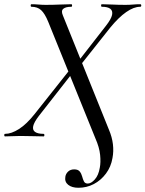

<svg xmlns="http://www.w3.org/2000/svg" viewBox="-43 -645 688 908"><path d="M328 243Q297 243 279.5 229Q262 215 266 191Q268 177 279 166.5Q290 156 308 156Q326 156 334 166Q342 176 345.5 189.5Q349 203 354 213Q359 223 372 223Q388 223 405.5 203.5Q423 184 429 148Q434 123 430.5 87.5Q427 52 408 9L185 -542Q169 -581 151.5 -597Q134 -613 106 -613Q102 -613 102 -619Q102 -625 106 -625Q122 -625 139.5 -623.5Q157 -622 173 -622Q209 -622 240.5 -623.5Q272 -625 294 -625Q298 -625 298 -619Q298 -613 294 -613Q268 -613 256.5 -603.5Q245 -594 254 -573L472 -32Q487 3 491 37Q495 71 489 102Q482 144 458 176Q434 208 400.5 225.5Q367 243 328 243ZM-19 0Q-23 0 -23 -6Q-23 -12 -19 -12Q11 -12 47 -35Q83 -58 121 -106L282 -309L296 -295L141 -97Q118 -67 114 -48.5Q110 -30 123 -21Q136 -12 163 -12Q167 -12 167 -6Q167 0 163 0Q141 0 113.5 -1Q86 -2 53 -2Q32 -2 16.5 -1Q1 0 -19 0ZM321 -316 307 -329 458 -523Q483 -555 487 -574.5Q491 -594 478.5 -603.5Q466 -613 439 -613Q435 -613 435 -619Q435 -625 439 -625Q461 -625 488.5 -623.5Q516 -622 550 -622Q570 -622 586 -623.5Q602 -625 620 -625Q625 -625 625 -619Q625 -613 620 -613Q590 -613 554 -588Q518 -563 478 -514Z"/></svg>

Font: Cormorant Medium
Style: Italic
Weight: 500
Italic angle: -10°
Designer: Christian Thalmann (Catharsis Fonts)
Foundry: Catharsis Fonts
Version: Version 4.000